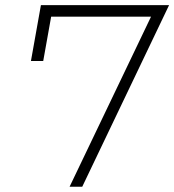

<svg xmlns="http://www.w3.org/2000/svg" viewBox="-20 -713 665 733"><path d="M245.6 0 556.6 -649.4H175.3L145 -480H98.1L136.2 -693.4H625.5L293.9 0Z"/></svg>

Font: Cascadia Mono PL ExtraLight
Style: Italic
Weight: 200
Italic angle: -10°
Monospace: yes
Designer: Aaron Bell
Foundry: Saja Typeworks
Version: Version 2404.023; ttfautohint (v1.8.4)